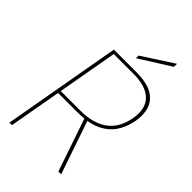

<svg xmlns="http://www.w3.org/2000/svg" viewBox="-265 -982 1071 1071"><g transform="rotate(45 270.5 -446.5)"><path d="M34 0 158 -700H333Q415 -700 460 -675Q505 -650 520 -606Q535 -562 525 -506Q514 -445 483.5 -401Q453 -357 399.5 -333Q346 -309 264 -309H109L54 0ZM420 0 310 -322H332L442 0ZM112 -327H268Q365 -327 426 -370Q487 -413 504 -506Q519 -593 473.5 -637.5Q428 -682 331 -682H175ZM279 -753V-774L463 -893V-869Z"/></g></svg>

Font: DM Sans 16pt Thin
Style: Italic
Weight: 250
Italic angle: -10°
Version: Version 4.004;gftools[0.9.30]